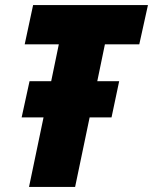

<svg xmlns="http://www.w3.org/2000/svg" viewBox="-20 -734 601 754"><path d="M94 0H275L332 -273H418L448 -415H362L392 -560H527L561 -714H110L77 -560H211L181 -415H96L65 -273H151Z"/></svg>

Font: Noto Sans UI SemiCondensed Black
Style: Italic
Weight: 900
Width: 4
Italic angle: -372°
Designer: Monotype Design Team
Foundry: Monotype Imaging Inc.
Version: Version 1.901